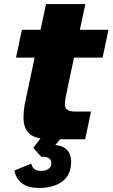

<svg xmlns="http://www.w3.org/2000/svg" viewBox="-20 -687 555 947"><path d="M231 0Q158 0 127 -26Q96 -52 96 -106Q96 -143 104 -182.5Q112 -222 122 -268L151 -403H59L88 -540H180L207 -667H401L374 -540H515L486 -403H345L316 -266Q310 -238 305 -213Q300 -188 300 -172Q300 -137 347 -137H429L400 0ZM172 240Q118 240 88 216.5Q58 193 51 154L134 120Q138 137 149 146.5Q160 156 182 156Q204 156 218.5 146.5Q233 137 233 118Q233 103 223 94.5Q213 86 183 86L144 42L184 -10H285L253 28Q292 32 311.5 53.5Q331 75 331 110Q331 174 288.5 207Q246 240 172 240Z"/></svg>

Font: Geist Black
Style: Italic
Weight: 900
Italic angle: -12°
Designer: Basement.studio, Andrés Briganti, Mateo Zaragoza
Foundry: Basement.studio, Vercel, Andrés Briganti, Guido Ferreyra, Mateo Zaragoza
Version: Version 1.500; ttfautohint (v1.8.4.7-5d5b)